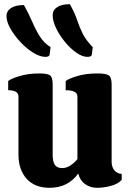

<svg xmlns="http://www.w3.org/2000/svg" viewBox="-20 -888 612 915"><path d="M216 7Q146 7 107 -36Q68 -79 68 -152V-427Q68 -444 55 -451Q42 -458 19 -458V-502Q32 -513 73.5 -525.5Q115 -538 167 -538Q206 -538 218.5 -529Q231 -520 231 -485V-149Q231 -119 241 -103Q251 -87 276 -87Q297 -87 316.5 -100Q336 -113 349 -130V-427Q349 -444 334 -451Q319 -458 293 -458V-502Q307 -513 348 -525.5Q389 -538 445 -538Q484 -538 498 -529Q512 -520 512 -485V-117Q512 -93 524.5 -77Q537 -61 560 -59V-31Q544 -12 509.5 -2.5Q475 7 443 7Q410 7 385.5 -10.5Q361 -28 353 -61Q304 7 216 7ZM397 -617Q372 -617 343 -637.5Q314 -658 288.5 -689.5Q263 -721 247 -754.5Q231 -788 231 -815Q231 -840 252.5 -854Q274 -868 313 -868Q336 -827 347.5 -792.5Q359 -758 374.5 -727Q390 -696 422 -663Q419 -638 417.5 -627.5Q416 -617 397 -617ZM196 -617Q171 -617 139 -636.5Q107 -656 78 -687Q49 -718 30 -751Q11 -784 11 -811Q11 -836 33 -850Q55 -864 94 -864Q117 -823 133.5 -784.5Q150 -746 169.5 -715Q189 -684 221 -663Q218 -638 216.5 -627.5Q215 -617 196 -617Z"/></svg>

Font: Calistoga
Style: Regular
Weight: 400
Designer: Yvonne Schuttler, Eben Sorkin
Foundry: www.sorkintype.com
Version: Version 1.010; ttfautohint (v1.8.4.7-5d5b)